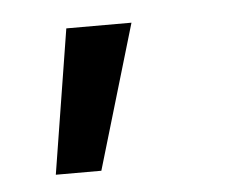

<svg xmlns="http://www.w3.org/2000/svg" viewBox="-30 -117 343 273"><g transform="rotate(-5 141.5 20.0)"><path d="M105 123H40L73 -83H166Z"/></g></svg>

Font: SUIT Medium
Style: Regular
Weight: 500
Designer: Sunn Youn; Korean Glyphs from Source Han Sans (Sandoll Communications; Soo-young Jang, Joo-yeon Kang)
Foundry: Sunn
Version: Version 1.120